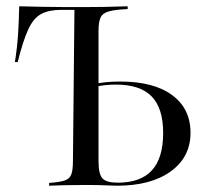

<svg xmlns="http://www.w3.org/2000/svg" viewBox="-20 -591 654 611"><path d="M136.3 0V-8.9Q169.4 -11.3 185.5 -16.5Q201.6 -21.8 206.9 -35.9Q212.1 -50 212.1 -78.2L216.9 -559.7H175.8Q135.5 -559.7 110.9 -546.4Q86.3 -533.1 69.8 -497.2Q53.2 -461.3 36.3 -393.5H27.4Q34.7 -438.7 37.5 -482.7Q40.3 -526.6 41.1 -571Q72.6 -570.2 110.5 -569.4Q148.4 -568.5 185.9 -568.5Q223.4 -568.5 254 -568.5Q286.3 -568.5 311.7 -569Q337.1 -569.4 356 -570.2Q375 -571 386.3 -571V-562.1Q346.8 -560.5 326.6 -554.8Q306.5 -549.2 300 -535.1Q293.5 -521 293.5 -492.7V-78.2Q293.5 -37.1 306 -23.4Q318.5 -9.7 354.8 -9.7Q427.4 -9.7 463.3 -48.8Q499.2 -87.9 499.2 -167.7Q499.2 -246.8 462.5 -284.3Q425.8 -321.8 349.2 -321.8Q330.6 -321.8 312.1 -319.8Q293.5 -317.7 272.6 -312.9V-321.8Q294.4 -327.4 316.1 -329.4Q337.9 -331.5 362.9 -331.5Q469.4 -331.5 527.8 -288.3Q586.3 -245.2 586.3 -168.5Q586.3 -91.1 523.4 -45.6Q460.5 0 352.4 0Q340.3 0 326.2 -0.8Q312.1 -1.6 294 -2Q275.8 -2.4 252.4 -2.4Q212.9 -2.4 182.7 -1.6Q152.4 -0.8 136.3 0Z"/></svg>

Font: Playfair 144pt
Style: Regular
Weight: 400
Designer: Claus Eggers Sørensen
Foundry: Claus Eggers Sørensen
Version: Version 2.001;gftools[0.9.30]